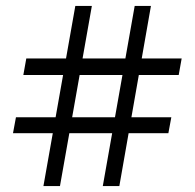

<svg xmlns="http://www.w3.org/2000/svg" viewBox="-20 -631 659 650"><path d="M328 -1 436 -611H491L384 -1ZM24 -180 34 -234H560L550 -180ZM127 -1 235 -611H291L183 -1ZM59 -377 69 -433H595L585 -377Z"/></svg>

Font: Piazzolla Thin SemiBold
Style: Regular
Weight: 600
Version: Version 2.005